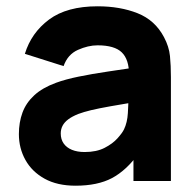

<svg xmlns="http://www.w3.org/2000/svg" viewBox="-20 -575 623 610"><path d="M220 15Q162 15 121.8 -7.2Q81.5 -29.5 60.8 -66.8Q40 -104 40 -149Q40 -186.5 51.5 -217.5Q63 -248.5 88.8 -272.2Q114.5 -296 158 -312Q188 -323 229.5 -331.5Q271 -340 323.5 -347.8Q376 -355.5 439 -365L390 -338Q390 -386 367 -408.5Q344 -431 290 -431Q260 -431 227.5 -416.5Q195 -402 182 -365L59 -404Q79.5 -471 136 -513Q192.5 -555 290 -555Q361.5 -555 417 -533Q472.5 -511 501 -457Q517 -427 520 -397Q523 -367 523 -330V0H404V-111L421 -88Q381.5 -33.5 335.8 -9.2Q290 15 220 15ZM249 -92Q286.5 -92 312.2 -105.2Q338 -118.5 353.2 -135.5Q368.5 -152.5 374 -164Q384.5 -186 386.2 -215.2Q388 -244.5 388 -264L428 -254Q367.5 -244 330 -237.2Q292.5 -230.5 269.5 -225Q246.5 -219.5 229 -213Q209 -205 196.8 -195.8Q184.5 -186.5 178.8 -175.5Q173 -164.5 173 -151Q173 -132.5 182.2 -119.2Q191.5 -106 208.5 -99Q225.5 -92 249 -92Z"/></svg>

Font: Manrope ExtraLight ExtraBold
Style: Regular
Weight: 800
Version: Version 4.504